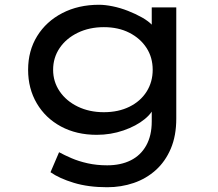

<svg xmlns="http://www.w3.org/2000/svg" viewBox="-20 -556 914 806"><path d="M430 230Q351 230 290 211.5Q229 193 192 167L228 83Q250 95 280 108Q310 121 348 129.5Q386 138 430 138Q487 138 529 117Q571 96 594 54.5Q617 13 617 -46V-121L628 -114Q623 -85 587.5 -56Q552 -27 498.5 -8.5Q445 10 386 10Q301 10 236 -25Q171 -60 134.5 -122Q98 -184 98 -263Q98 -343 136 -404.5Q174 -466 241.5 -501Q309 -536 396 -536Q421 -536 453 -529.5Q485 -523 517 -510.5Q549 -498 576.5 -482.5Q604 -467 621 -448.5Q638 -430 639 -410L617 -402V-525H720V-58Q720 14 697 68Q674 122 634 158Q594 194 541.5 212Q489 230 430 230ZM416 -85Q477 -85 523.5 -108Q570 -131 595.5 -171.5Q621 -212 621 -263Q621 -315 595 -355Q569 -395 523 -418.5Q477 -442 416 -442Q355 -442 306.5 -418.5Q258 -395 230.5 -354.5Q203 -314 203 -263Q203 -213 230.5 -172.5Q258 -132 306.5 -108.5Q355 -85 416 -85Z"/></svg>

Font: Lexend Mega
Style: Regular
Weight: 400
Designer: Bonnie Shaver-Troup, Thomas Jockin
Foundry: Lexend
Version: Version 1.007